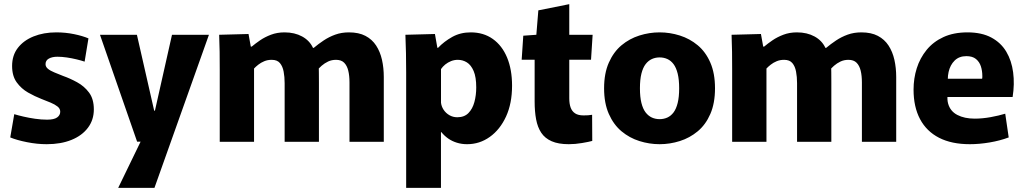

<svg xmlns="http://www.w3.org/2000/svg" viewBox="-20 -689 4976 933"><path d="M206.8 11.7Q160.3 11.7 111.2 1.9Q62 -7.8 29.8 -21.2L49.3 -134.2Q67 -128.7 93.7 -122.5Q120.3 -116.3 150.6 -111.9Q180.8 -107.5 208.7 -107.5Q242.5 -107.5 257.6 -118.3Q272.7 -129.2 272.7 -146.2Q272.7 -161 259.7 -171.3Q246.7 -181.7 226 -190.3Q205.3 -199 181.2 -208.2Q149.2 -220.7 116.3 -239.3Q83.5 -258 61.2 -288.8Q38.8 -319.7 38.8 -368.3Q38.8 -420.3 66.8 -456.4Q94.7 -492.5 143.3 -512.1Q192 -531.7 253.5 -531.7Q298 -531.7 339.5 -523.2Q381 -514.7 409.8 -502.5L391.2 -389.5Q375.7 -394.8 352.7 -400.4Q329.7 -406 305 -409.7Q280.3 -413.3 259 -413.3Q233.8 -413.3 217.6 -404.4Q201.3 -395.5 201.3 -377.3Q201.3 -364.2 213 -354.6Q224.7 -345 244.4 -337Q264.2 -329 287 -319.8Q320.2 -308.2 354.8 -289.2Q389.5 -270.3 412.7 -239.2Q436 -208 436 -157.5Q436 -106.3 407.3 -68.2Q378.7 -30 327.3 -9.2Q276 11.7 206.8 11.7Z M667.7 -9.8 726.7 -123.7 815.8 -520H995.3L730.5 224H554.3ZM465.8 -520H645.3L729.2 -151.3H772.3L767.5 -0.5H646.3Z M1047.8 -349.3Q1047.8 -396.8 1047.3 -436.9Q1046.8 -477 1045 -520L1187.7 -523.8L1198.7 -462.5H1203.2Q1220.7 -477.2 1243.8 -493.1Q1267 -509 1296.8 -520.3Q1326.7 -531.7 1362.5 -531.7Q1411.7 -531.7 1448.1 -511.8Q1484.5 -492 1501 -456.3H1504.5Q1527 -475.2 1552.8 -492.4Q1578.7 -509.7 1609.1 -520.7Q1639.5 -531.7 1675.5 -531.7Q1723.5 -531.7 1755.8 -514.7Q1788.2 -497.7 1807.7 -467.8Q1827.3 -437.8 1836.2 -398.4Q1845 -359 1845 -314.8V0H1678.3V-288.5Q1678.3 -321.5 1672.3 -345.8Q1666.3 -370.2 1652.3 -384.3Q1638.3 -398.3 1612.7 -398.3Q1591.8 -398.3 1574.4 -390.1Q1557 -381.8 1542.9 -369.5Q1528.8 -357.2 1519 -344.3L1528.5 -387.7Q1529.2 -357.5 1529.5 -337.3Q1529.8 -317 1529.8 -287.7V0H1363.2V-284.8Q1363.2 -315.5 1358.3 -341.1Q1353.5 -366.7 1340.3 -382.5Q1327.2 -398.3 1300.3 -398.3Q1280.5 -398.3 1264.2 -391.5Q1247.8 -384.7 1235.3 -374.8Q1222.8 -365 1214.5 -356V0H1047.8Z M1953.7 -336.7Q1953.7 -382.2 1952.8 -431.1Q1951.8 -480 1950 -520L2093.5 -523.8L2105.3 -456.8H2108.8Q2137.8 -487.3 2177.5 -509.5Q2217.2 -531.7 2267.3 -531.7Q2329.7 -531.7 2374.8 -499.6Q2420 -467.5 2444.2 -409.2Q2468.3 -351 2468.3 -272.5Q2468.3 -186.5 2439.1 -122.8Q2409.8 -59.2 2360.2 -23.8Q2310.7 11.7 2249.7 11.7Q2223.2 11.7 2199.9 4.4Q2176.7 -2.8 2158.1 -15.8Q2139.5 -28.8 2124.7 -47H2122.8V224H1953.7ZM2202 -119.2Q2236.3 -119.2 2256.4 -139.7Q2276.5 -160.3 2285.3 -193.3Q2294.2 -226.3 2294.2 -264.2Q2294.2 -314.7 2281.6 -343.9Q2269 -373.2 2248.8 -385.8Q2228.5 -398.3 2204.7 -398.3Q2187.7 -398.3 2171.9 -392.1Q2156.2 -385.8 2143.6 -375.6Q2131 -365.3 2123 -353.3V-190Q2125 -172 2135.6 -155.7Q2146.2 -139.5 2163.7 -129.3Q2181.2 -119.2 2202 -119.2Z M2744 11.7Q2693.2 11.7 2660.6 -2.7Q2628 -17 2610.2 -43.8Q2592.3 -70.7 2585.2 -108.9Q2578 -147.2 2578 -196V-398.7H2515L2522.8 -515.5L2586.3 -520L2596 -638.7L2746.3 -668.8V-520H2859.8L2852 -398.7H2746.3V-211.2Q2746.3 -184.8 2752.9 -166.5Q2759.5 -148.2 2774.5 -138.2Q2789.5 -128.2 2815.8 -128.2Q2827.3 -128.2 2837.5 -128.8Q2847.7 -129.5 2857.3 -131.2L2858 -4.2Q2842 0.3 2808.4 6Q2774.8 11.7 2744 11.7Z M3185.3 11.7Q3135.2 11.7 3087 -3.6Q3038.8 -18.8 3000.2 -51Q2961.7 -83.2 2938.6 -135.3Q2915.5 -187.3 2915.5 -260Q2915.5 -332.7 2938.6 -384.7Q2961.7 -436.8 3000.2 -469Q3038.8 -501.2 3087 -516.4Q3135.2 -531.7 3185.3 -531.7Q3235.5 -531.7 3283.7 -516.4Q3331.8 -501.2 3370.5 -469Q3409.2 -436.8 3431.8 -384.7Q3454.5 -332.7 3454.5 -260Q3454.5 -187.3 3431.8 -135.3Q3409.2 -83.2 3370.5 -51Q3331.8 -18.8 3283.7 -3.6Q3235.5 11.7 3185.3 11.7ZM3185.3 -110Q3205.5 -110 3222.9 -117.8Q3240.3 -125.7 3253.1 -142.7Q3265.8 -159.7 3273.1 -188.7Q3280.3 -217.7 3280.3 -260Q3280.3 -302.3 3273.1 -331.3Q3265.8 -360.3 3253.1 -377.3Q3240.3 -394.3 3222.9 -402.2Q3205.5 -410 3185.3 -410Q3165.2 -410 3147.8 -402.2Q3130.5 -394.3 3117.3 -377.3Q3104.2 -360.3 3096.9 -331.3Q3089.7 -302.3 3089.7 -260Q3089.7 -217.7 3096.9 -188.7Q3104.2 -159.7 3117.3 -142.7Q3130.5 -125.7 3147.8 -117.8Q3165.2 -110 3185.3 -110Z M3537.8 -349.3Q3537.8 -396.8 3537.3 -436.9Q3536.8 -477 3535 -520L3677.7 -523.8L3688.7 -462.5H3693.2Q3710.7 -477.2 3733.8 -493.1Q3757 -509 3786.8 -520.3Q3816.7 -531.7 3852.5 -531.7Q3901.7 -531.7 3938.1 -511.8Q3974.5 -492 3991 -456.3H3994.5Q4017 -475.2 4042.8 -492.4Q4068.7 -509.7 4099.1 -520.7Q4129.5 -531.7 4165.5 -531.7Q4213.5 -531.7 4245.8 -514.7Q4278.2 -497.7 4297.7 -467.8Q4317.3 -437.8 4326.2 -398.4Q4335 -359 4335 -314.8V0H4168.3V-288.5Q4168.3 -321.5 4162.3 -345.8Q4156.3 -370.2 4142.3 -384.3Q4128.3 -398.3 4102.7 -398.3Q4081.8 -398.3 4064.4 -390.1Q4047 -381.8 4032.9 -369.5Q4018.8 -357.2 4009 -344.3L4018.5 -387.7Q4019.2 -357.5 4019.5 -337.3Q4019.8 -317 4019.8 -287.7V0H3853.2V-284.8Q3853.2 -315.5 3848.3 -341.1Q3843.5 -366.7 3830.3 -382.5Q3817.2 -398.3 3790.3 -398.3Q3770.5 -398.3 3754.2 -391.5Q3737.8 -384.7 3725.3 -374.8Q3712.8 -365 3704.5 -356V0H3537.8Z M4692.8 11.7Q4604.2 11.7 4543.3 -19.5Q4482.5 -50.7 4450.9 -110.1Q4419.3 -169.5 4419.3 -253.7Q4419.3 -308 4434.9 -357.4Q4450.5 -406.8 4482.8 -446.5Q4515.2 -486.2 4564.7 -508.9Q4614.2 -531.7 4681.3 -531.7Q4750.3 -531.7 4797.2 -506.6Q4844 -481.5 4869.9 -437.9Q4895.8 -394.3 4903.2 -337.6Q4910.7 -280.8 4900.7 -217.5H4508.5L4599.3 -284.8Q4576.7 -224.2 4587.1 -186.2Q4597.5 -148.3 4632.2 -130.4Q4666.8 -112.5 4716.3 -112.5Q4753.5 -112.5 4793.6 -119.7Q4833.7 -127 4864.8 -136.5L4881.7 -21.2Q4839.3 -5.3 4789.1 3.2Q4738.8 11.7 4692.8 11.7ZM4509.5 -306.3H4752.5Q4753.5 -310.7 4753.5 -313.7Q4753.5 -316.7 4753.5 -319.5Q4753.5 -344.8 4746.5 -366.6Q4739.5 -388.3 4722.6 -402.3Q4705.7 -416.2 4676 -416.2Q4640.8 -416.2 4619 -394.8Q4597.2 -373.3 4589.6 -339.3Q4582 -305.3 4589.3 -268.3Z"/></svg>

Font: Murecho Thin
Style: Regular
Weight: 100
Designer: Neil Summerour
Foundry: Positype
Version: Version 1.010